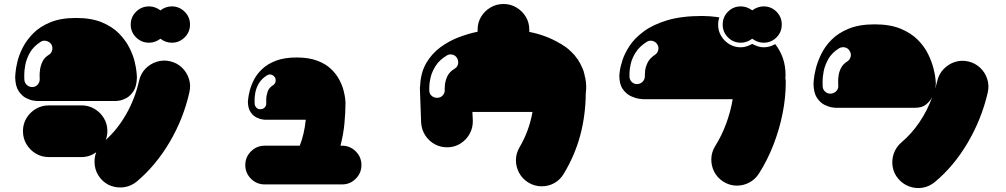

<svg xmlns="http://www.w3.org/2000/svg" viewBox="-20 -729 5040 962"><path d="M164 -223Q164 -223 148 -225Q132 -227 111 -237.5Q90 -248 73.5 -272.5Q57 -297 56 -342Q56 -342 57.5 -363.5Q59 -385 67 -419Q75 -453 94 -490.5Q113 -528 146.5 -562Q180 -596 232.5 -617.5Q285 -639 361 -639Q437 -639 489.5 -617.5Q542 -596 575.5 -562Q609 -528 628 -490.5Q647 -453 655 -419Q663 -385 664.5 -363.5Q666 -342 666 -342Q665 -297 649 -272.5Q633 -248 613 -237.5Q593 -227 578 -225Q563 -223 563 -223Q563 -223 536.5 -223Q510 -223 464 -223Q418 -223 361 -223Q306 -223 261.5 -223Q217 -223 190.5 -223Q164 -223 164 -223ZM183 -519Q147 -496 129.5 -464.5Q112 -433 106.5 -402.5Q101 -372 101.5 -351Q102 -330 102 -328Q104 -312 116 -302Q128 -292 144 -293Q160 -294 170 -306.5Q180 -319 179 -335Q179 -336 178.5 -349.5Q178 -363 181 -382.5Q184 -402 193.5 -421.5Q203 -441 224 -454Q238 -462 241.5 -478Q245 -494 237 -507Q228 -520 212 -524Q196 -528 183 -519ZM832 -422Q867 -414 891.5 -390.5Q916 -367 926.5 -334.5Q937 -302 929 -267Q899 -134 830 -17Q761 100 666 180Q638 203 604.5 208.5Q571 214 538.5 203Q506 192 483 164Q460 136 455 101Q450 66 462 34Q428 58 389 58H225Q189 58 159.5 40.5Q130 23 112.5 -6.5Q95 -36 95 -72Q95 -108 112.5 -137Q130 -166 159.5 -183.5Q189 -201 225 -201H389Q424 -201 453.5 -183.5Q483 -166 500.5 -137Q518 -108 518 -72Q518 -50 510 -28Q570 -82 613.5 -159Q657 -236 677 -325Q685 -360 708.5 -384.5Q732 -409 765 -419.5Q798 -430 832 -422ZM841 -697Q878 -697 905 -670.5Q932 -644 932 -606Q932 -568 905 -541.5Q878 -515 841 -515Q824 -515 809.5 -520.5Q795 -526 784 -535Q772 -526 757.5 -520.5Q743 -515 727 -515Q689 -515 662 -541.5Q635 -568 635 -606Q635 -644 662 -670.5Q689 -697 727 -697Q743 -697 757.5 -691.5Q772 -686 784 -677Q795 -686 809.5 -691.5Q824 -697 841 -697Z M1694 1Q1734 1 1762.5 29.5Q1791 58 1791 98Q1791 138 1762.5 166.5Q1734 195 1694 195H1306Q1266 195 1237.5 166.5Q1209 138 1209 98Q1209 58 1237.5 29.5Q1266 1 1306 1H1482Q1505 -58 1512 -129Q1512 -129 1496 -129Q1480 -129 1466 -129Q1400 -129 1354 -129Q1308 -129 1308 -129Q1308 -129 1295.5 -130.5Q1283 -132 1266 -140Q1249 -148 1236 -166.5Q1223 -185 1222 -218Q1222 -218 1223.5 -234Q1225 -250 1231.5 -275.5Q1238 -301 1252.5 -329.5Q1267 -358 1294 -383.5Q1321 -409 1363 -425Q1405 -441 1466 -441Q1527 -441 1569.5 -425Q1612 -409 1638.5 -383.5Q1665 -358 1680 -329.5Q1695 -301 1701.5 -275.5Q1708 -250 1709.5 -234Q1711 -218 1711 -218Q1711 -217 1711 -217Q1711 -217 1711 -217Q1711 -216 1711 -214Q1711 -212 1711 -211Q1711 -167 1706 -112.5Q1701 -58 1686 1ZM1348 -302Q1358 -308 1360.5 -320Q1363 -332 1357 -342Q1350 -352 1339 -355Q1328 -358 1317 -351Q1290 -334 1276.5 -310.5Q1263 -287 1259 -263.5Q1255 -240 1255.5 -224Q1256 -208 1256 -207Q1258 -195 1267 -187.5Q1276 -180 1288 -182Q1300 -183 1307.5 -192Q1315 -201 1314 -213Q1314 -214 1314 -231Q1314 -248 1320.5 -268.5Q1327 -289 1348 -302Z M2225 9Q2189 10 2159 -6Q2129 -22 2110.5 -51Q2092 -80 2090 -115L2084 -282Q2084 -286 2084 -290Q2084 -294 2085 -299Q2088 -366 2116 -413.5Q2144 -461 2187 -492.5Q2230 -524 2279 -542.5Q2328 -561 2373 -570V-580Q2373 -616 2390.5 -645Q2408 -674 2437.5 -691.5Q2467 -709 2503 -709Q2538 -709 2567.5 -691.5Q2597 -674 2614.5 -645Q2632 -616 2632 -580V-569Q2670 -562 2710 -547.5Q2750 -533 2788 -510Q2789 -510 2789 -510Q2789 -510 2790 -510Q2794 -506 2799 -503Q2804 -500 2809 -497Q2811 -495 2815 -493Q2819 -490 2822.5 -487Q2826 -484 2830 -481Q2832 -478 2835 -476Q2840 -472 2844 -468Q2848 -464 2852 -459Q2854 -458 2856 -456Q2858 -454 2859 -452Q2861 -449 2863.5 -446Q2866 -443 2868 -440Q2870 -438 2872 -435Q2874 -432 2876 -430Q2878 -427 2879 -424.5Q2880 -422 2882 -419Q2884 -416 2886 -413Q2888 -410 2889 -407Q2891 -404 2893 -398Q2897 -391 2899.5 -384.5Q2902 -378 2905 -370Q2905 -366 2907 -362Q2908 -358 2909 -353Q2910 -348 2911 -343Q2912 -342 2912 -340Q2912 -338 2913 -336Q2914 -331 2914.5 -325.5Q2915 -320 2916 -315Q2916 -314 2916 -314Q2916 -314 2916 -314Q2917 -307 2917 -300.5Q2917 -294 2917 -287Q2917 -280 2916 -271.5Q2915 -263 2915 -263Q2914 -150 2887 -50Q2860 50 2805 141Q2787 172 2757 188.5Q2727 205 2692.5 204.5Q2658 204 2628 186Q2598 168 2581.5 138Q2565 108 2565 74Q2565 40 2583 9Q2631 -72 2648 -168Q2648 -168 2625 -168Q2602 -168 2568 -168Q2534 -168 2501 -168Q2466 -168 2430 -168Q2394 -168 2370.5 -168Q2347 -168 2347 -168L2349 -125Q2350 -90 2334 -60Q2318 -30 2289 -11Q2260 8 2225 9ZM2217 -450Q2181 -428 2162.5 -398.5Q2144 -369 2137.5 -341Q2131 -313 2131 -294Q2131 -275 2131 -273Q2132 -257 2144.5 -247.5Q2157 -238 2173 -239Q2189 -240 2199.5 -252.5Q2210 -265 2208 -281Q2208 -282 2209 -301Q2210 -320 2220 -344Q2230 -368 2258 -385Q2272 -393 2275 -408.5Q2278 -424 2270 -438Q2262 -452 2246 -455.5Q2230 -459 2217 -450Z M3806 -697Q3844 -697 3870.5 -670.5Q3897 -644 3897 -606Q3897 -568 3870.5 -541.5Q3844 -515 3806 -515Q3790 -515 3775.5 -520.5Q3761 -526 3749 -535Q3737 -526 3722.5 -520.5Q3708 -515 3692 -515Q3654 -515 3627.5 -541.5Q3601 -568 3601 -606Q3601 -644 3627.5 -670.5Q3654 -697 3692 -697Q3708 -697 3722.5 -691.5Q3737 -686 3749 -677Q3761 -686 3775.5 -691.5Q3790 -697 3806 -697ZM3916 -351Q3916 -347 3915.5 -342.5Q3915 -338 3915 -338Q3916 -333 3916.5 -327.5Q3917 -322 3917 -317Q3917 -240 3901 -160Q3885 -80 3855 -3Q3825 74 3783 140Q3764 170 3733.5 186Q3703 202 3668.5 201Q3634 200 3604 181Q3574 162 3558.5 131.5Q3543 101 3544 66.5Q3545 32 3564 2Q3596 -49 3618.5 -110Q3641 -171 3651 -232Q3651 -232 3627.5 -232Q3604 -232 3569 -232Q3534 -232 3499 -232Q3410 -232 3343 -232Q3276 -232 3239 -232Q3202 -232 3202 -232Q3202 -232 3184 -234Q3166 -236 3142.5 -246.5Q3119 -257 3101 -281.5Q3083 -306 3083 -351Q3083 -351 3085.5 -372.5Q3088 -394 3099 -428Q3110 -462 3135 -500Q3160 -538 3206 -572Q3252 -606 3323.5 -627.5Q3395 -649 3499 -649Q3517 -649 3536.5 -647.5Q3556 -646 3570 -644Q3584 -642 3584 -642Q3578 -624 3578 -606Q3578 -574 3593.5 -548.5Q3609 -523 3634.5 -507.5Q3660 -492 3692 -492Q3707 -492 3721.5 -497Q3736 -502 3749 -509Q3762 -502 3776.5 -497Q3791 -492 3806 -492Q3837 -492 3864 -508Q3888 -478 3902 -439Q3916 -400 3916 -351ZM3261 -454Q3274 -462 3278 -478Q3282 -494 3273 -507Q3265 -520 3249.5 -524Q3234 -528 3220 -519Q3184 -496 3165.5 -467Q3147 -438 3140.5 -410Q3134 -382 3134 -363Q3134 -344 3134 -342Q3136 -326 3148 -316Q3160 -306 3176 -308Q3192 -310 3202 -322Q3212 -334 3211 -350Q3211 -352 3212 -370.5Q3213 -389 3223.5 -412.5Q3234 -436 3261 -454Z M4832 -421Q4866 -413 4891 -389.5Q4916 -366 4926.5 -333Q4937 -300 4929 -265Q4898 -132 4829 -14.5Q4760 103 4664 183Q4636 206 4602.5 211.5Q4569 217 4536.5 205.5Q4504 194 4481 167Q4458 140 4452.5 106Q4447 72 4458.5 39.5Q4470 7 4497 -16Q4546 -57 4586 -115.5Q4626 -174 4651 -243Q4640 -222 4620 -205.5Q4600 -189 4565 -189Q4565 -189 4538 -189Q4511 -189 4465.5 -189Q4420 -189 4362 -189Q4307 -189 4262.5 -189Q4218 -189 4191.5 -189Q4165 -189 4165 -189Q4165 -189 4149 -191Q4133 -193 4111.5 -203.5Q4090 -214 4073.5 -238.5Q4057 -263 4056 -308Q4056 -308 4057.5 -329.5Q4059 -351 4067.5 -385Q4076 -419 4094.5 -457.5Q4113 -496 4146.5 -530Q4180 -564 4233 -585.5Q4286 -607 4362 -607Q4439 -607 4491.5 -585.5Q4544 -564 4578 -530Q4612 -496 4630.5 -457.5Q4649 -419 4657.5 -385Q4666 -351 4667.5 -329.5Q4669 -308 4669 -308Q4668 -300 4666.5 -292Q4665 -284 4665 -284Q4668 -294 4671 -303.5Q4674 -313 4676 -323Q4684 -358 4708 -383Q4732 -408 4764.5 -418.5Q4797 -429 4832 -421ZM4225 -421Q4238 -429 4242 -444.5Q4246 -460 4237 -474Q4229 -488 4213.5 -491.5Q4198 -495 4184 -487Q4147 -464 4129.5 -432Q4112 -400 4106.5 -369.5Q4101 -339 4101.5 -317.5Q4102 -296 4102 -294Q4104 -278 4116.5 -268Q4129 -258 4145 -260Q4161 -262 4171.5 -274Q4182 -286 4180 -302Q4180 -303 4179.5 -316.5Q4179 -330 4181.5 -349.5Q4184 -369 4194 -388.5Q4204 -408 4225 -421Z"/></svg>

Font: Nikukyu
Style: Regular
Weight: 400
Version: Version 1.00